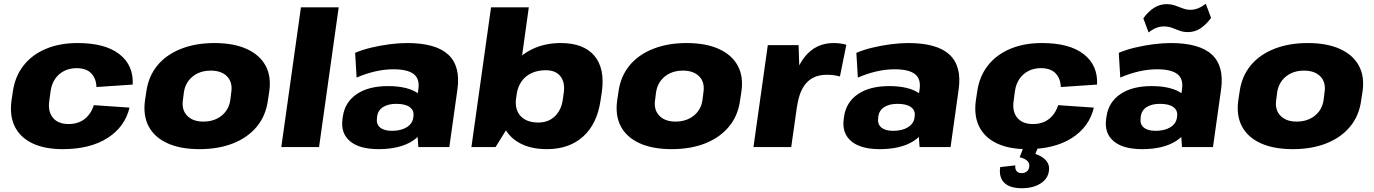

<svg xmlns="http://www.w3.org/2000/svg" viewBox="-20 -779 7277 1017"><path d="M312 11Q216 11 151.5 -20Q87 -51 58.5 -108.5Q30 -166 41 -247L48 -293Q59 -373 104 -431Q149 -489 222.5 -520Q296 -551 391 -551Q537 -551 612.5 -492Q688 -433 683 -331L491 -318Q489 -365 462.5 -391.5Q436 -418 385 -418Q349 -418 319.5 -403Q290 -388 271.5 -360.5Q253 -333 248 -296L241 -244Q233 -188 260.5 -155Q288 -122 343 -122Q394 -122 428 -148.5Q462 -175 477 -222L666 -209Q642 -107 549.5 -48Q457 11 312 11Z M1037 11Q936 11 867.5 -20Q799 -51 768 -108.5Q737 -166 748 -247L755 -293Q766 -374 813 -431.5Q860 -489 938 -520Q1016 -551 1116 -551Q1217 -551 1286 -520Q1355 -489 1386.5 -431.5Q1418 -374 1406 -293L1399 -247Q1388 -166 1340.5 -108.5Q1293 -51 1215.5 -20Q1138 11 1037 11ZM1057 -135Q1115 -135 1154 -166.5Q1193 -198 1200 -250L1205 -290Q1213 -343 1183 -374Q1153 -405 1096 -405Q1058 -405 1028 -391Q998 -377 978.5 -351Q959 -325 954 -290L949 -250Q941 -198 971 -166.5Q1001 -135 1057 -135Z M1774 -740 1670 0H1470L1574 -740Z M2181 -203 2196 -306Q2204 -361 2171.5 -386.5Q2139 -412 2063 -412Q2016 -412 1966.5 -400.5Q1917 -389 1869 -368L1861 -499Q1898 -515 1945.5 -526.5Q1993 -538 2043 -544.5Q2093 -551 2136 -551Q2288 -551 2354 -490Q2420 -429 2403 -306L2360 0H2196ZM1985 11Q1884 11 1834 -31Q1784 -73 1794 -148L1796 -162Q1807 -238 1869.5 -280.5Q1932 -323 2035 -323Q2143 -323 2198.5 -281.5Q2254 -240 2243 -165L2241 -150Q2231 -74 2163.5 -31.5Q2096 11 1985 11ZM2056 -86Q2103 -86 2133.5 -104.5Q2164 -123 2169 -155L2170 -164Q2174 -194 2150.5 -211.5Q2127 -229 2079 -229Q2036 -229 2009 -212Q1982 -195 1977 -161V-153Q1972 -122 1993 -104Q2014 -86 2056 -86Z M2877 11Q2791 11 2732 -21.5Q2673 -54 2646.5 -113.5Q2620 -173 2630 -254L2635 -288Q2647 -369 2690 -428Q2733 -487 2800 -519Q2867 -551 2950 -551Q3071 -551 3128 -484Q3185 -417 3168 -293L3161 -247Q3143 -123 3069 -56Q2995 11 2877 11ZM2581 -740H2781L2699 -152L2605 0H2477ZM2832 -130Q2884 -130 2918.5 -162.5Q2953 -195 2961 -251L2966 -287Q2974 -343 2948.5 -375Q2923 -407 2871 -407Q2828 -407 2795 -391.5Q2762 -376 2742 -347Q2722 -318 2716 -277L2714 -262Q2705 -201 2736.5 -165.5Q2768 -130 2832 -130Z M3538 11Q3437 11 3368.5 -20Q3300 -51 3269 -108.5Q3238 -166 3249 -247L3256 -293Q3267 -374 3314 -431.5Q3361 -489 3439 -520Q3517 -551 3617 -551Q3718 -551 3787 -520Q3856 -489 3887.5 -431.5Q3919 -374 3907 -293L3900 -247Q3889 -166 3841.5 -108.5Q3794 -51 3716.5 -20Q3639 11 3538 11ZM3558 -135Q3616 -135 3655 -166.5Q3694 -198 3701 -250L3706 -290Q3714 -343 3684 -374Q3654 -405 3597 -405Q3559 -405 3529 -391Q3499 -377 3479.5 -351Q3460 -325 3455 -290L3450 -250Q3442 -198 3472 -166.5Q3502 -135 3558 -135Z M4047 -540H4210L4217 -324L4171 0H3971ZM4166 -265Q4185 -407 4243.5 -479Q4302 -551 4395 -551Q4412 -551 4429 -549Q4446 -547 4463 -542L4429 -374Q4396 -383 4360 -383Q4292 -383 4253 -341.5Q4214 -300 4202 -215Z M4836 -203 4851 -306Q4859 -361 4826.5 -386.5Q4794 -412 4718 -412Q4671 -412 4621.5 -400.5Q4572 -389 4524 -368L4516 -499Q4553 -515 4600.5 -526.5Q4648 -538 4698 -544.5Q4748 -551 4791 -551Q4943 -551 5009 -490Q5075 -429 5058 -306L5015 0H4851ZM4640 11Q4539 11 4489 -31Q4439 -73 4449 -148L4451 -162Q4462 -238 4524.5 -280.5Q4587 -323 4690 -323Q4798 -323 4853.5 -281.5Q4909 -240 4898 -165L4896 -150Q4886 -74 4818.5 -31.5Q4751 11 4640 11ZM4711 -86Q4758 -86 4788.5 -104.5Q4819 -123 4824 -155L4825 -164Q4829 -194 4805.5 -211.5Q4782 -229 4734 -229Q4691 -229 4664 -212Q4637 -195 4632 -161V-153Q4627 -122 4648 -104Q4669 -86 4711 -86Z M5420 11Q5324 11 5259.5 -20Q5195 -51 5166.5 -108.5Q5138 -166 5149 -247L5156 -293Q5167 -373 5212 -431Q5257 -489 5330.5 -520Q5404 -551 5499 -551Q5645 -551 5720.5 -492Q5796 -433 5791 -331L5599 -318Q5597 -365 5570.5 -391.5Q5544 -418 5493 -418Q5457 -418 5427.5 -403Q5398 -388 5379.5 -360.5Q5361 -333 5356 -296L5349 -244Q5341 -188 5368.5 -155Q5396 -122 5451 -122Q5502 -122 5536 -148.5Q5570 -175 5585 -222L5774 -209Q5750 -107 5657.5 -48Q5565 11 5420 11ZM5392 218Q5329 218 5299.5 189Q5270 160 5278 106L5358 97Q5356 117 5365 127.5Q5374 138 5391 138Q5408 138 5419 129Q5430 120 5432 104Q5434 86 5422 73.5Q5410 61 5381 54L5402 0H5479L5464 36Q5504 50 5522.5 73Q5541 96 5536 126Q5531 168 5491.5 193Q5452 218 5392 218Z M6226 -203 6241 -306Q6249 -361 6216.5 -386.5Q6184 -412 6108 -412Q6061 -412 6011.5 -400.5Q5962 -389 5914 -368L5906 -499Q5943 -515 5990.5 -526.5Q6038 -538 6088 -544.5Q6138 -551 6181 -551Q6333 -551 6399 -490Q6465 -429 6448 -306L6405 0H6241ZM6030 11Q5929 11 5879 -31Q5829 -73 5839 -148L5841 -162Q5852 -238 5914.5 -280.5Q5977 -323 6080 -323Q6188 -323 6243.5 -281.5Q6299 -240 6288 -165L6286 -150Q6276 -74 6208.5 -31.5Q6141 11 6030 11ZM6101 -86Q6148 -86 6178.5 -104.5Q6209 -123 6214 -155L6215 -164Q6219 -194 6195.5 -211.5Q6172 -229 6124 -229Q6081 -229 6054 -212Q6027 -195 6022 -161V-153Q6017 -122 6038 -104Q6059 -86 6101 -86ZM6036 -682Q6063 -719 6093.5 -738Q6124 -757 6159 -757Q6184 -757 6205 -749.5Q6226 -742 6245.5 -734.5Q6265 -727 6286 -727Q6306 -727 6326 -735Q6346 -743 6367 -759L6395 -684Q6368 -648 6338.5 -628.5Q6309 -609 6272 -609Q6247 -609 6226.5 -617Q6206 -625 6187 -632Q6168 -639 6145 -639Q6125 -639 6105 -631.5Q6085 -624 6064 -607Z M6828 11Q6727 11 6658.5 -20Q6590 -51 6559 -108.5Q6528 -166 6539 -247L6546 -293Q6557 -374 6604 -431.5Q6651 -489 6729 -520Q6807 -551 6907 -551Q7008 -551 7077 -520Q7146 -489 7177.5 -431.5Q7209 -374 7197 -293L7190 -247Q7179 -166 7131.5 -108.5Q7084 -51 7006.5 -20Q6929 11 6828 11ZM6848 -135Q6906 -135 6945 -166.5Q6984 -198 6991 -250L6996 -290Q7004 -343 6974 -374Q6944 -405 6887 -405Q6849 -405 6819 -391Q6789 -377 6769.5 -351Q6750 -325 6745 -290L6740 -250Q6732 -198 6762 -166.5Q6792 -135 6848 -135Z"/></svg>

Font: Pathway Extreme 28pt ExtraBold
Style: Italic
Weight: 800
Italic angle: -8°
Designer: Eduardo Rodriguez Tunni
Foundry: Eduardo Rodriguez Tunni
Version: Version 1.001;gftools[0.9.26]